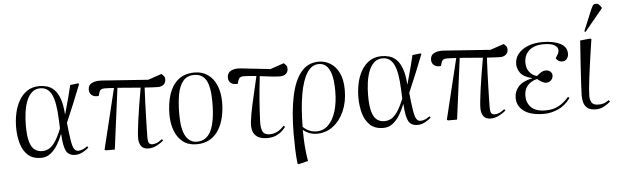

<svg xmlns="http://www.w3.org/2000/svg" viewBox="-57 -995 4670 1444"><g transform="rotate(-5 2278.0 -273.5)"><path d="M220 14Q156 14 119.5 -20.5Q83 -55 67.5 -110.5Q52 -166 52 -230Q52 -284 63 -336.5Q74 -389 98.5 -431.5Q123 -474 161 -499.5Q199 -525 254 -525Q282 -525 310.5 -517Q339 -509 363.5 -485.5Q388 -462 405 -416.5Q422 -371 427 -296H428Q451 -376 463 -424Q475 -472 485 -513L544 -520L553 -516Q523 -439 495 -371.5Q467 -304 436 -232L443 -166Q452 -85 463.5 -50Q475 -15 503 -15Q521 -15 538 -22.5Q555 -30 572 -43L580 -32Q565 -18 537 -2Q509 14 478 14Q429 14 409.5 -22Q390 -58 385 -152H384Q368 -110 345 -72Q322 -34 291 -10Q260 14 220 14ZM233 -36Q257 -36 280.5 -47.5Q304 -59 328.5 -93Q353 -127 380 -194L377 -264Q372 -394 344 -451Q316 -508 258 -508Q220 -508 194.5 -484.5Q169 -461 154 -422.5Q139 -384 132.5 -336Q126 -288 126 -238Q126 -161 138.5 -117Q151 -73 175 -54.5Q199 -36 233 -36Z M1031 14Q993 14 976 -9Q959 -32 959 -69Q959 -108 972 -203.5Q985 -299 1011 -447Q968 -450 923.5 -454Q879 -458 837 -461L777 0H710L700 -5L811 -462Q766 -465 737 -465Q723 -465 712.5 -458.5Q702 -452 695 -425L691 -412Q657 -409 639 -424Q621 -439 621 -464Q621 -500 649 -514Q677 -528 719 -526L1073 -501L1176 -536Q1185 -528 1193 -518.5Q1201 -509 1201 -494Q1201 -468 1184 -454Q1167 -440 1141 -440Q1125 -440 1099 -441.5Q1073 -443 1041 -445Q1038 -393 1036 -337.5Q1034 -282 1032.5 -230Q1031 -178 1030 -137Q1029 -96 1029 -72Q1029 -35 1038 -25Q1047 -15 1063 -15Q1075 -15 1092 -20.5Q1109 -26 1137 -47L1145 -37Q1122 -16 1091.5 -1Q1061 14 1031 14Z M1394 14Q1332 14 1291 -18Q1250 -50 1229.5 -104.5Q1209 -159 1209 -226Q1209 -309 1230.5 -376.5Q1252 -444 1299.5 -484.5Q1347 -525 1426 -525Q1483 -525 1525 -495Q1567 -465 1589.5 -411Q1612 -357 1612 -285Q1612 -227 1600 -173.5Q1588 -120 1562 -77.5Q1536 -35 1494 -10.5Q1452 14 1394 14ZM1397 -5Q1471 -5 1505 -76.5Q1539 -148 1539 -294Q1539 -406 1510.5 -456.5Q1482 -507 1420 -507Q1367 -507 1337 -472Q1307 -437 1295 -373Q1283 -309 1283 -222Q1283 -108 1313.5 -56.5Q1344 -5 1397 -5Z M1930 14Q1881 14 1854 -3.5Q1827 -21 1818.5 -51Q1810 -81 1815 -119Q1821 -173 1839 -254.5Q1857 -336 1886 -458Q1859 -461 1833.5 -463Q1808 -465 1787 -465Q1773 -465 1762.5 -458.5Q1752 -452 1745 -425L1741 -412Q1707 -409 1689 -424Q1671 -439 1671 -464Q1671 -500 1699 -515Q1727 -530 1769 -526L1996 -501L2099 -536Q2109 -528 2116.5 -518.5Q2124 -509 2124 -494Q2124 -468 2107.5 -454Q2091 -440 2064 -440Q2034 -440 1994 -445Q1954 -450 1911 -455Q1900 -361 1893.5 -278Q1887 -195 1884 -115Q1882 -66 1895 -39.5Q1908 -13 1949 -13Q2008 -13 2057 -68L2067 -59Q2043 -25 2008 -5.5Q1973 14 1930 14Z M2146 230 2137 226Q2131 179 2129 120.5Q2127 62 2127 -5Q2128 -165 2152 -281.5Q2176 -398 2227.5 -461.5Q2279 -525 2362 -525Q2409 -525 2449.5 -500Q2490 -475 2514.5 -424.5Q2539 -374 2539 -296Q2539 -206 2508 -136Q2477 -66 2423.5 -26Q2370 14 2303 14Q2271 14 2244.5 3.5Q2218 -7 2199 -24H2198Q2198 9 2200 52Q2202 95 2206.5 137.5Q2211 180 2217 212ZM2301 -4Q2354 -4 2391 -41.5Q2428 -79 2447.5 -144Q2467 -209 2467 -293Q2467 -375 2453 -421.5Q2439 -468 2415.5 -487.5Q2392 -507 2361 -507Q2307 -507 2271.5 -451Q2236 -395 2218 -292Q2200 -189 2199 -47Q2243 -4 2301 -4Z M2804 14Q2740 14 2703.5 -20.5Q2667 -55 2651.5 -110.5Q2636 -166 2636 -230Q2636 -284 2647 -336.5Q2658 -389 2682.5 -431.5Q2707 -474 2745 -499.5Q2783 -525 2838 -525Q2866 -525 2894.5 -517Q2923 -509 2947.5 -485.5Q2972 -462 2989 -416.5Q3006 -371 3011 -296H3012Q3035 -376 3047 -424Q3059 -472 3069 -513L3128 -520L3137 -516Q3107 -439 3079 -371.5Q3051 -304 3020 -232L3027 -166Q3036 -85 3047.5 -50Q3059 -15 3087 -15Q3105 -15 3122 -22.5Q3139 -30 3156 -43L3164 -32Q3149 -18 3121 -2Q3093 14 3062 14Q3013 14 2993.5 -22Q2974 -58 2969 -152H2968Q2952 -110 2929 -72Q2906 -34 2875 -10Q2844 14 2804 14ZM2817 -36Q2841 -36 2864.5 -47.5Q2888 -59 2912.5 -93Q2937 -127 2964 -194L2961 -264Q2956 -394 2928 -451Q2900 -508 2842 -508Q2804 -508 2778.5 -484.5Q2753 -461 2738 -422.5Q2723 -384 2716.5 -336Q2710 -288 2710 -238Q2710 -161 2722.5 -117Q2735 -73 2759 -54.5Q2783 -36 2817 -36Z M3615 14Q3577 14 3560 -9Q3543 -32 3543 -69Q3543 -108 3556 -203.5Q3569 -299 3595 -447Q3552 -450 3507.5 -454Q3463 -458 3421 -461L3361 0H3294L3284 -5L3395 -462Q3350 -465 3321 -465Q3307 -465 3296.5 -458.5Q3286 -452 3279 -425L3275 -412Q3241 -409 3223 -424Q3205 -439 3205 -464Q3205 -500 3233 -514Q3261 -528 3303 -526L3657 -501L3760 -536Q3769 -528 3777 -518.5Q3785 -509 3785 -494Q3785 -468 3768 -454Q3751 -440 3725 -440Q3709 -440 3683 -441.5Q3657 -443 3625 -445Q3622 -393 3620 -337.5Q3618 -282 3616.5 -230Q3615 -178 3614 -137Q3613 -96 3613 -72Q3613 -35 3622 -25Q3631 -15 3647 -15Q3659 -15 3676 -20.5Q3693 -26 3721 -47L3729 -37Q3706 -16 3675.5 -1Q3645 14 3615 14Z M4018 14Q3917 14 3865.5 -24Q3814 -62 3814 -124Q3814 -174 3846.5 -209.5Q3879 -245 3949 -260V-262Q3884 -279 3862 -311Q3840 -343 3840 -377Q3840 -420 3866 -453Q3892 -486 3939.5 -505.5Q3987 -525 4052 -525Q4132 -525 4183.5 -499.5Q4235 -474 4235 -422Q4235 -398 4222 -382.5Q4209 -367 4188 -367Q4170 -367 4158 -375.5Q4146 -384 4140 -395Q4153 -415 4159.5 -427Q4166 -439 4166 -454Q4166 -477 4140 -492.5Q4114 -508 4058 -508Q3986 -508 3948 -473Q3910 -438 3910 -381Q3910 -339 3932 -311Q3954 -283 3988 -274Q4003 -288 4021 -299Q4039 -310 4058 -310Q4079 -310 4092 -298Q4105 -286 4105 -268Q4105 -248 4090.5 -233Q4076 -218 4053 -218Q4039 -218 4021.5 -227.5Q4004 -237 3987 -252Q3939 -240 3913.5 -209.5Q3888 -179 3888 -133Q3888 -80 3922.5 -45.5Q3957 -11 4031 -11Q4088 -11 4129.5 -33.5Q4171 -56 4207 -98L4217 -88Q4177 -33 4123 -9.5Q4069 14 4018 14Z M4408 14Q4368 14 4347 -1.5Q4326 -17 4318 -42.5Q4310 -68 4310 -96Q4310 -118 4313.5 -180Q4317 -242 4322.5 -329Q4328 -416 4335 -512L4411 -520L4420 -515Q4414 -475 4406.5 -425.5Q4399 -376 4392 -324.5Q4385 -273 4379 -226Q4373 -179 4370 -143Q4367 -107 4367 -89Q4367 -62 4379 -41Q4391 -20 4432 -20Q4449 -20 4467 -24.5Q4485 -29 4511 -47L4518 -34Q4493 -13 4466.5 0.5Q4440 14 4408 14ZM4381 -573 4372 -578 4438 -737Q4447 -757 4454 -767Q4461 -777 4477 -777Q4491 -777 4500 -768Q4509 -759 4518 -745V-739Z"/></g></svg>

Font: Literata 72pt Light
Style: Italic
Weight: 300
Italic angle: -2°
Designer: Latin by Veronika Burian and Jose Scaglione. Greek by Irene Vlachou. Cyrillic by Vera Evstafieva
Foundry: TypeTogether
Version: Version 3.002